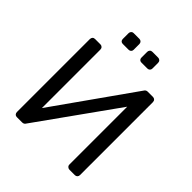

<svg xmlns="http://www.w3.org/2000/svg" viewBox="-238 -1057 1216 1216"><g transform="rotate(45 370.0 -449.5)"><path d="M87.9 -23.9V-675.8Q87.9 -687 94 -693.6Q100.1 -700.2 110.8 -700.2H159.2Q168.9 -700.2 175.5 -693.6Q182.1 -687 182.1 -675.8V-152.8L559.1 -686Q566.9 -700.2 583 -700.2H629.9Q639.6 -700.2 646.2 -693.6Q652.8 -687 652.8 -675.8V-22.9Q652.8 -13.2 646.5 -6.6Q640.1 0 629.9 0H582Q572.3 0 565.2 -6.6Q558.1 -13.2 558.1 -22.9V-541L182.1 -14.2Q174.3 0 158.2 0H109.9Q100.1 0 94 -6.6Q87.9 -13.2 87.9 -23.9ZM234.9 -824.2V-876Q234.9 -885.7 241 -892.6Q247.1 -899.4 256.8 -899.4H309.1Q318.8 -899.4 325.4 -892.8Q332 -886.2 332 -876V-824.2Q332 -814.5 325.4 -808.3Q318.8 -802.2 309.1 -802.2H256.8Q247.1 -802.2 241 -808.1Q234.9 -814 234.9 -824.2ZM401.9 -824.2V-876Q401.9 -885.7 408 -892.6Q414.1 -899.4 423.8 -899.4H477.1Q486.8 -899.4 493.4 -892.8Q500 -886.2 500 -876V-824.2Q500 -814.5 493.4 -808.3Q486.8 -802.2 477.1 -802.2H423.8Q414.1 -802.2 408 -808.1Q401.9 -814 401.9 -824.2Z"/></g></svg>

Font: Rubik AZ
Style: Regular
Weight: 400
Designer: Hubert and Fischer
Foundry: Hubert & Fischer
Version: Version 2.000